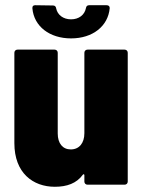

<svg xmlns="http://www.w3.org/2000/svg" viewBox="-20 -707 548 735"><path d="M252 -560C335 -560 394 -607 400 -676C400 -683 396 -687 388 -687H321C314 -687 310 -683 309 -676C304 -650 282 -633 252 -633C222 -633 200 -650 195 -675C194 -682 190 -686 183 -686L115 -687C108 -687 104 -684 104 -677C104 -677 104 -676 104 -675C110 -606 170 -560 252 -560ZM303 -505V-197C303 -159 283 -135 251 -135C220 -135 201 -158 201 -196V-505C201 -512 196 -517 189 -517H47C40 -517 35 -512 35 -505V-159C35 -45 106 8 190 8C236 8 273 -5 297 -38C300 -42 303 -40 303 -36V-12C303 -5 308 0 315 0H457C464 0 469 -5 469 -12V-505C469 -512 464 -517 457 -517H315C308 -517 303 -512 303 -505Z"/></svg>

Font: Barlow Semi Condensed ExtraBold
Style: Regular
Weight: 800
Width: 4
Designer: Jeremy Tribby
Foundry: Tribby Type
Version: Version 1.422;hotconv 1.0.109;makeotfexe 2.5.65596